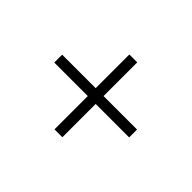

<svg xmlns="http://www.w3.org/2000/svg" viewBox="-87 -597 689 689"><g transform="rotate(-45 257.0 -253.0)"><path d="M236 -63V-233H67V-273H236V-443H276V-273H447V-233H276V-63Z"/></g></svg>

Font: Saira Semi Condensed ExtraLight
Style: Regular
Weight: 200
Width: 4
Designer: Hector Gatti with collaboration of the Omnibus-Type team
Foundry: Omnibus-Type
Version: Version 1.001; ttfautohint (v1.8)